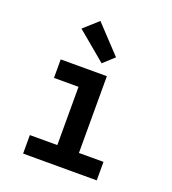

<svg xmlns="http://www.w3.org/2000/svg" viewBox="-140 -880 880 985"><g transform="rotate(20 300.0 -387.5)"><path d="M99 0V-101H249V-419H115V-520H367V-101H501V0ZM319 -573 161 -705 239 -775 378 -627Z"/></g></svg>

Font: Iosevka Custom Extended
Style: Bold
Weight: 700
Width: 7
Monospace: yes
Designer: Belleve Invis
Foundry: Belleve Invis
Version: Version 11.2.4; ttfautohint (v1.8.4)